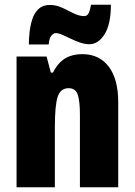

<svg xmlns="http://www.w3.org/2000/svg" viewBox="-20 -792 569 812"><path d="M328 -563Q400 -563 440 -510Q480 -457 480 -360V0H318V-308Q318 -363 309 -391Q300 -419 270 -419Q236 -419 224 -383Q212 -347 212 -253V0H50V-553H177L195 -485H204Q217 -511 234.5 -528.5Q252 -546 275.5 -554.5Q299 -563 328 -563ZM102 -604Q102 -627 105 -655.5Q108 -684 116.5 -710.5Q125 -737 143 -754Q161 -771 191 -771Q212 -771 231 -764Q250 -757 267.5 -747.5Q285 -738 302 -731Q319 -724 336 -724Q349 -724 355 -736.5Q361 -749 365 -772H449Q449 -690 422.5 -647.5Q396 -605 358 -605Q339 -605 318.5 -612Q298 -619 279 -628.5Q260 -638 243.5 -645Q227 -652 215 -652Q207 -652 197.5 -641.5Q188 -631 186 -604Z"/></svg>

Font: Noto Sans Khmer ExtraCondensed Black
Style: Regular
Weight: 900
Width: 2
Designer: Danh Hong and the Monotype Design Team
Foundry: Monotype Imaging Inc.
Version: Version 2.004